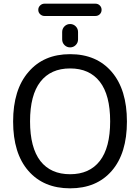

<svg xmlns="http://www.w3.org/2000/svg" viewBox="-20 -1068 755 1051"><path d="M201.2 -186.5Q257.8 -114.3 363.8 -114.3Q469.7 -114.3 526.4 -187Q583 -259.8 583 -403.8Q583 -547.9 526.4 -620.6Q469.7 -693.4 363.8 -693.4Q257.8 -693.4 201.2 -620.6Q144.5 -547.9 144.5 -403.8Q144.5 -259.8 201.2 -186.5ZM223.6 -980.5Q210 -980.5 199.7 -990.2Q189.5 -1000 189.5 -1014.2Q189.5 -1028.3 199.7 -1038.1Q210 -1047.9 223.6 -1047.9H502Q516.6 -1047.9 526.4 -1038.1Q536.1 -1028.3 536.1 -1014.2Q536.1 -1000 526.4 -990.2Q516.6 -980.5 502 -980.5ZM320.3 -852.5V-892.6Q320.3 -911.1 333 -923.8Q345.7 -936.5 363.8 -936.5Q381.8 -936.5 394.5 -923.8Q407.2 -911.1 407.2 -892.6V-852.5Q407.2 -834 394.5 -821.3Q381.8 -808.6 363.8 -808.6Q345.7 -808.6 333 -821.3Q320.3 -834 320.3 -852.5ZM135.7 -673.8Q218.8 -771.5 363.8 -771.5Q508.8 -771.5 591.8 -674.3Q674.8 -577.1 674.8 -402.8Q674.8 -228.5 591.8 -132.8Q508.8 -37.1 363.8 -37.1Q218.8 -37.1 135.3 -132.8Q51.8 -228.5 51.8 -402.8Q51.8 -577.1 135.7 -673.8Z"/></svg>

Font: Gen Jyuu Gothic P Regular
Style: Regular
Weight: 400
Designer: [Source Han Sans]
Ryoko NISHIZUKA  (kana & ideographs); Paul D. Hunt (Latin, Greek & Cyrillic); Wenlong ZHANG  (bopomofo
Version: Version 1.002.20150607